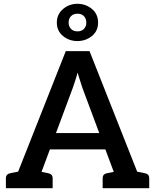

<svg xmlns="http://www.w3.org/2000/svg" viewBox="-20 -990 817 1010"><path d="M41 0 326 -721H451L736 0H641Q625 0 614.5 -8Q604 -16 600 -28L413 -529Q408 -546 401.5 -565Q395 -584 388 -608Q382 -584 375.5 -565Q369 -546 363 -528L177 -28Q173 -17 162.5 -8.5Q152 0 136 0ZM124 0V-65H202V0ZM213 -204 234 -290H540L561 -204ZM569 0V-65H651V0ZM11 0V-52Q11 -64 17.5 -70.5Q24 -77 35 -79L99 -92L111 0ZM157 0 169 -92 233 -79Q244 -77 250.5 -70.5Q257 -64 257 -52V0ZM520 0V-52Q520 -64 526 -70.5Q532 -77 544 -79L608 -92L620 0ZM665 0 677 -92 741 -79Q753 -77 759 -70.5Q765 -64 765 -52V0ZM387 -774Q344 -774 311.5 -800.5Q279 -827 279 -871Q279 -915 311.5 -942.5Q344 -970 387 -970Q431 -970 463.5 -943Q496 -916 496 -871Q496 -827 463.5 -800.5Q431 -774 387 -774ZM388 -825Q409 -825 421.5 -838Q434 -851 434 -871Q434 -892 421.5 -905Q409 -918 388 -918Q366 -918 353.5 -905Q341 -892 341 -871Q341 -851 353.5 -838Q366 -825 388 -825Z"/></svg>

Font: Aleo SemiBold
Style: Regular
Weight: 600
Designer: Alessio Laiso
Foundry: Alessio Laiso
Version: Version 2.001;gftools[0.9.29]